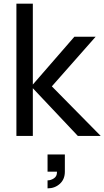

<svg xmlns="http://www.w3.org/2000/svg" viewBox="-20 -740 568 1045"><path d="M69.3 0V-720.2H158.7V-279.8L384.8 -540H500.5L262.2 -270L528.3 0H403.8L158.7 -259.8V0ZM238.8 241.7Q256.8 241.7 273.4 230.7Q290 219.7 290 198.2V194.3H238.8V100.6H333V194.3Q333 235.8 305.7 260.5Q278.3 285.2 238.8 285.2Z"/></svg>

Font: Vela Sans Med
Style: Regular
Weight: 500
Designer: Principal design: Mikhail Sharanda - project Manrope.
Design modification: Ravid Balaliev
Foundry: Mikhail Sharanda
Version: Version 1.001